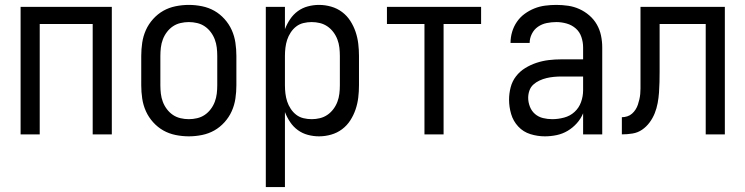

<svg xmlns="http://www.w3.org/2000/svg" viewBox="-20 -548 3040 783"><path d="M64 0V-520H436V0H358V-450H142V0Z M750 8Q723 8 696 2.5Q669 -3 646 -16Q623 -29 604.5 -49.5Q586 -70 575 -94.5Q564 -119 560 -146Q556 -173 556 -200V-320Q556 -347 560 -374Q564 -401 575 -425.5Q586 -450 604.5 -470.5Q623 -491 646 -504Q669 -517 696 -522.5Q723 -528 750 -528Q777 -528 804 -522.5Q831 -517 854 -504Q877 -491 895.5 -470.5Q914 -450 925 -425.5Q936 -401 940 -374Q944 -347 944 -320V-200Q944 -173 940 -146Q936 -119 925 -94.5Q914 -70 895.5 -49.5Q877 -29 854 -16Q831 -3 804 2.5Q777 8 750 8ZM750 -62Q767 -62 784 -66Q801 -70 815 -79.5Q829 -89 839.5 -103Q850 -117 856 -133Q862 -149 864 -166Q866 -183 866 -200V-320Q866 -337 864 -354Q862 -371 856 -387Q850 -403 839.5 -417Q829 -431 815 -440.5Q801 -450 784 -454Q767 -458 750 -458Q733 -458 716 -454Q699 -450 685 -440.5Q671 -431 660.5 -417Q650 -403 644 -387Q638 -371 636 -354Q634 -337 634 -320V-200Q634 -183 636 -166Q638 -149 644 -133Q650 -117 660.5 -103Q671 -89 685 -79.5Q699 -70 716 -66Q733 -62 750 -62Z M1064 215V-520H1142V-429Q1150 -450 1163 -469.5Q1176 -489 1194.5 -502.5Q1213 -516 1235.5 -522Q1258 -528 1281 -528Q1306 -528 1330.5 -521Q1355 -514 1375 -499Q1395 -484 1408.5 -463Q1422 -442 1430 -418.5Q1438 -395 1441 -370Q1444 -345 1444 -320V-200Q1444 -175 1441 -150Q1438 -125 1430 -101.5Q1422 -78 1408.5 -57Q1395 -36 1375 -21Q1355 -6 1330.5 1Q1306 8 1281 8Q1258 8 1235.5 2Q1213 -4 1194.5 -17.5Q1176 -31 1163 -50.5Q1150 -70 1142 -91V215ZM1251 -62Q1268 -62 1284.5 -66Q1301 -70 1315 -79.5Q1329 -89 1339.5 -103Q1350 -117 1356 -133Q1362 -149 1364 -166Q1366 -183 1366 -200V-320Q1366 -337 1364 -354Q1362 -371 1356 -387Q1350 -403 1339.5 -417Q1329 -431 1315 -440.5Q1301 -450 1284.5 -454Q1268 -458 1251 -458Q1234 -458 1217.5 -454Q1201 -450 1188 -440Q1175 -430 1165.5 -415.5Q1156 -401 1151 -385.5Q1146 -370 1144 -353.5Q1142 -337 1142 -320V-200Q1142 -183 1144 -166.5Q1146 -150 1151 -134.5Q1156 -119 1165.5 -104.5Q1175 -90 1188 -80Q1201 -70 1217.5 -66Q1234 -62 1251 -62Z M1711 0V-450H1558V-520H1942V-450H1789V0Z M2202 8Q2172 8 2143 -1Q2114 -10 2093.5 -32Q2073 -54 2064.5 -83Q2056 -112 2056 -141Q2056 -167 2062.5 -192Q2069 -217 2084.5 -237Q2100 -257 2122 -270.5Q2144 -284 2168.5 -292Q2193 -300 2218 -303Q2243 -306 2269 -306H2358V-355Q2358 -376 2351 -397Q2344 -418 2328 -432Q2312 -446 2291 -452Q2270 -458 2249 -458Q2229 -458 2209.5 -454Q2190 -450 2174 -439Q2158 -428 2149 -410Q2140 -392 2140 -373H2062Q2062 -396 2068.5 -418Q2075 -440 2088 -459Q2101 -478 2119.5 -491.5Q2138 -505 2159 -513.5Q2180 -522 2203 -525Q2226 -528 2249 -528Q2273 -528 2297 -524.5Q2321 -521 2343 -511Q2365 -501 2383.5 -485Q2402 -469 2414 -448Q2426 -427 2431 -403Q2436 -379 2436 -355V0H2358V-86Q2349 -64 2332.5 -45.5Q2316 -27 2295 -14.5Q2274 -2 2250 3Q2226 8 2202 8ZM2232 -62Q2256 -62 2280.5 -68.5Q2305 -75 2323 -91.5Q2341 -108 2349.5 -131.5Q2358 -155 2358 -180V-236H2269Q2254 -236 2238.5 -234.5Q2223 -233 2208.5 -229.5Q2194 -226 2180 -219.5Q2166 -213 2155 -203Q2144 -193 2139 -178.5Q2134 -164 2134 -149Q2134 -131 2141 -113Q2148 -95 2162 -83Q2176 -71 2194.5 -66.5Q2213 -62 2232 -62Z M2516 0V-70Q2527 -70 2538 -73.5Q2549 -77 2557.5 -84.5Q2566 -92 2572 -101.5Q2578 -111 2581.5 -121.5Q2585 -132 2587.5 -143Q2590 -154 2591 -165Q2592 -176 2592 -187Q2592 -198 2592 -209V-520H2936V0H2858V-450H2670V-256Q2670 -235 2669.5 -213.5Q2669 -192 2667.5 -170.5Q2666 -149 2662 -127.5Q2658 -106 2650 -86Q2642 -66 2629 -48.5Q2616 -31 2598.5 -19Q2581 -7 2559.5 -3.5Q2538 0 2516 0Z"/></svg>

Font: Iosevka Term SS14
Style: Regular
Weight: 400
Monospace: yes
Designer: Belleve Invis
Foundry: Belleve Invis
Version: Version 24.1.1; ttfautohint (v1.8.4)